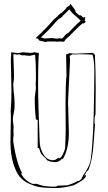

<svg xmlns="http://www.w3.org/2000/svg" viewBox="-20 -950 545 973"><path d="M382 -872Q385 -873 387 -873L396 -868V-866L402 -861L412 -864L411 -853Q411 -850 408 -847L415 -841Q407 -831 403.5 -831Q400 -831 399 -832Q383 -820 358 -794Q330 -765 317 -754Q314 -754 310 -746.5Q306 -739 304 -739H293L282 -740Q281 -739 273 -739H268Q259 -739 258 -740H218L216 -738L217 -737H211Q210 -738 207.5 -738Q205 -738 204 -739L180 -744L171 -755L160 -756L185 -780Q217 -810 251 -849L276 -872L275 -873L279 -875Q279 -877 280 -877L284 -879Q284 -881 288.5 -883Q293 -885 296 -888Q299 -891 304 -896Q309 -902 316 -908L315 -910Q324 -919 329 -919L338 -930L363 -896L362 -890ZM244 -757 269 -754 283 -756Q284 -755 294 -755L299 -758Q299 -759 300 -760L314 -776Q320 -782 325 -782L348 -806Q370 -830 389 -845L378 -856Q374 -860 362 -870Q339 -889 334 -900L331 -902Q326 -896 320 -891L296 -868L297 -866L283 -856V-857Q279 -855 273 -849L263 -839Q236 -807 220.5 -792.5Q205 -778 196 -769L187 -760L200 -757Q202 -755 204 -755L225 -756Q233 -757 244 -757ZM366 -678 449 -682Q453 -682 454.5 -678Q456 -674 458 -674L461 -675Q465 -590 465 -505L464 -370Q464 -369 461.5 -362.5Q459 -356 459 -338Q459 -320 462 -319Q459 -294 456 -244Q450 -139 427 -87Q419 -83 415.5 -74Q412 -65 407 -62Q407 -61 409 -61Q411 -63 413 -63Q415 -63 415 -57.5Q415 -52 406 -44Q395 -32 353 -11Q303 3 260 3Q217 3 190 -0.5Q163 -4 131 -17.5Q99 -31 79.5 -55Q60 -79 46.5 -124.5Q33 -170 33 -233L35 -346V-366Q35 -379 34 -386Q38 -433 38 -492L35 -639V-651L37 -677L36 -683V-685L70 -681L97 -685L135 -682Q148 -682 155 -686Q159 -683 166 -683Q173 -683 177 -681Q173 -633 173 -529Q173 -425 181 -235Q181 -201 199 -169.5Q217 -138 250 -138Q261 -138 276 -151L277 -147Q292 -149 300 -172Q305 -183 306 -185L310 -199Q313 -256 313 -304L312 -422Q312 -520 317 -567L315 -672Q315 -676 318 -676H324Q327 -676 329 -681Q346 -678 366 -678ZM49 -308 48 -286 49 -264Q47 -250 47 -249V-232Q64 -122 92 -73Q91 -72 89 -72H87Q94 -52 116 -35Q138 -18 150 -18Q162 -18 163 -19Q202 -4 245 -4H259Q268 -4 271 -9L322 -11L350 -21Q361 -25 376 -34V-32Q392 -36 399 -56L398 -57Q434 -104 440 -143Q455 -256 457 -485L458 -590Q458 -642 449 -673Q415 -675 391 -675Q367 -675 360 -674L353 -675Q344 -675 333 -667Q335 -653 335 -644L325 -439V-421Q325 -411 326 -404V-387L329 -278Q329 -194 298 -143L295 -146Q278 -128 260.5 -128.5Q243 -129 233 -132Q214 -139 214 -141Q215 -141 216 -140.5Q217 -140 218 -141Q192 -165 188 -171.5Q184 -178 181 -190Q178 -202 169 -202L171 -205V-342L162 -345Q156 -394 156 -454L162 -502V-511Q160 -517 161 -527.5Q162 -538 162 -547V-575Q162 -629 158 -672H154Q132 -667 129 -667L103 -670Q96 -670 95 -669Q94 -670 86.5 -671.5Q79 -673 78 -676Q74 -673 68 -673L48 -676V-665L51 -565Q51 -543 47 -523L49 -488L52 -463Q54 -438 54 -416.5Q54 -395 49.5 -376Q45 -357 45 -342Z"/></svg>

Font: Londrina Sketch
Style: Regular
Weight: 400
Designer: Marcelo Magalhaes
Foundry: Marcelo Magalhaes
Version: Version 1.001 2011